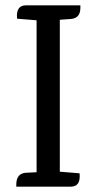

<svg xmlns="http://www.w3.org/2000/svg" viewBox="-20 -699 362 719"><path d="M245 0H41V-8Q41 -49 76 -52L117 -54V-623L44 -629Q39 -679 77 -679H281V-670Q281 -631 246 -628L205 -625H204V-56H205L278 -50Q283 0 245 0Z"/></svg>

Font: Karma Medium
Style: Regular
Weight: 500
Designer: Joana Correia
Foundry: Indian Type Foundry
Version: Version 1.202;PS 1.0;hotconv 1.0.78;makeotf.lib2.5.61930; tt